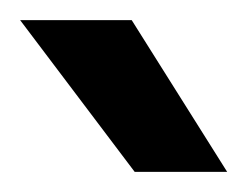

<svg xmlns="http://www.w3.org/2000/svg" viewBox="-158 -771 246 191"><path d="M-24 -600 -138 -751H-27L68 -600Z"/></svg>

Font: Onest Medium
Style: Regular
Weight: 500
Designer: Dmitri Voloshin, Andrey Kudryavtsev
Foundry: Dmitri Voloshin, Andrey Kudryavtsev
Version: Version 1.000;gftools[0.9.33]